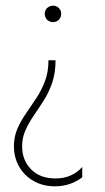

<svg xmlns="http://www.w3.org/2000/svg" viewBox="-20 -445 373 679"><path d="M173.6 213.9Q141 213.9 114.6 202.8Q88.2 191.7 69.1 172.6Q50 153.5 39.6 127.8Q29.2 102.1 29.2 72.9Q29.2 38.9 41.3 10.8Q53.5 -17.4 71.9 -43.8Q90.3 -70.1 108.3 -97.6Q126.4 -125 138.9 -157.6Q151.4 -190.3 151.4 -231.9H176.4Q176.4 -186.8 164.6 -152.4Q152.8 -118.1 135.1 -90.3Q117.4 -62.5 100 -37.2Q82.6 -11.8 70.5 14.6Q58.3 41 58.3 72.9Q58.3 121.5 89.9 153.8Q121.5 186.1 176.4 186.1Q206.2 186.1 229.5 175.7Q252.8 165.3 270.8 145.8V181.9Q251.4 197.2 226.7 205.6Q202.1 213.9 173.6 213.9ZM167.4 -366.7Q159.7 -366.7 152.8 -370.5Q145.8 -374.3 142 -381.2Q138.2 -388.2 138.2 -395.8Q138.2 -404.2 142 -410.8Q145.8 -417.4 152.8 -421.2Q159.7 -425 167.4 -425Q175.7 -425 182.3 -421.2Q188.9 -417.4 192.7 -410.8Q196.5 -404.2 196.5 -395.8Q196.5 -388.2 192.7 -381.2Q188.9 -374.3 182.3 -370.5Q175.7 -366.7 167.4 -366.7Z"/></svg>

Font: Afacad Flux Thin
Style: Regular
Weight: 250
Designer: Kristian Moeller
Foundry: Dicotype
Version: Version 1.100